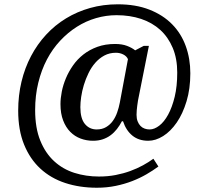

<svg xmlns="http://www.w3.org/2000/svg" viewBox="-20 -734 961 896"><path d="M868.2 -392.1Q868.2 -319.8 850.6 -261.5Q833 -203.1 804.7 -162.1Q776.4 -121.1 741.5 -99.1Q706.5 -77.1 671.9 -77.1Q627.4 -77.1 597.9 -101.1Q568.4 -125 554.2 -168H548.8Q538.6 -148.4 525.6 -131.8Q512.7 -115.2 496.3 -103Q480 -90.8 459.7 -84Q439.5 -77.1 414.1 -77.1Q383.8 -77.1 356.2 -87.4Q328.6 -97.7 307.9 -118.7Q287.1 -139.6 274.7 -171.9Q262.2 -204.1 262.2 -248Q262.2 -274.9 268.3 -306.2Q274.4 -337.4 287.4 -368.4Q300.3 -399.4 320.6 -428.5Q340.8 -457.5 369.1 -479.7Q397.5 -502 434.3 -515.4Q471.2 -528.8 517.1 -528.8Q549.3 -528.8 572.5 -520Q595.7 -511.2 610.8 -499L650.9 -520H674.8L624 -265.1Q622.6 -253.4 620.6 -241.7Q619.1 -231.9 618.2 -220.2Q617.2 -208.5 617.2 -198.2Q617.2 -180.7 622.3 -167.7Q627.4 -154.8 635.7 -146.2Q644 -137.7 655 -133.8Q666 -129.9 678.2 -129.9Q700.2 -129.9 723.1 -147.5Q746.1 -165 764.6 -199Q783.2 -232.9 795.2 -282.2Q807.1 -331.5 807.1 -395Q807.1 -460.4 786.1 -510.5Q765.1 -560.5 727.8 -594.5Q690.4 -628.4 638.4 -645.8Q586.4 -663.1 523.9 -663.1Q475.1 -663.1 428 -649.4Q380.9 -635.7 338.9 -609.1Q296.9 -582.5 261 -544.2Q225.1 -505.9 199.2 -456.8Q173.3 -407.7 158.7 -348.1Q144 -288.6 144 -220.2Q144 -136.7 168 -77.9Q191.9 -19 232.7 18.3Q273.4 55.7 327.4 72.8Q381.3 89.8 441.9 89.8Q482.9 89.8 519.5 82.8Q556.2 75.7 588.1 64Q620.1 52.2 647.2 37.4Q674.3 22.5 695.8 6.8L719.2 43Q694.3 61.5 663.6 79.3Q632.8 97.2 596.9 111.1Q561 125 519.8 133.5Q478.5 142.1 432.1 142.1Q351.6 142.1 284.2 119.9Q216.8 97.7 168.2 52.7Q119.6 7.8 92.3 -59.6Q64.9 -127 64.9 -217.8Q64.9 -288.6 80.3 -352.8Q95.7 -417 124.8 -472.2Q153.8 -527.3 195.1 -572Q236.3 -616.7 288.1 -648.2Q339.8 -679.7 400.6 -696.8Q461.4 -713.9 529.8 -713.9Q613.8 -713.9 677.2 -689Q740.7 -664.1 783.2 -620.8Q825.7 -577.6 846.9 -518.8Q868.2 -460 868.2 -392.1ZM355 -233.9Q355 -181.2 376.2 -155.5Q397.5 -129.9 431.2 -129.9Q456.5 -129.9 475.1 -140.9Q493.7 -151.9 506.3 -169.4Q519 -187 526.9 -209.5Q534.7 -231.9 539.1 -254.9L577.1 -458Q570.8 -472.2 554.9 -480Q539.1 -487.8 521 -487.8Q491.2 -487.8 467 -474.9Q442.9 -461.9 424.6 -440.9Q406.2 -419.9 393.1 -392.8Q379.9 -365.7 371.3 -337.4Q362.8 -309.1 358.9 -282.2Q355 -255.4 355 -233.9Z"/></svg>

Font: Droid Serif
Style: Regular
Weight: 400
Version: Version 1.00 build 112